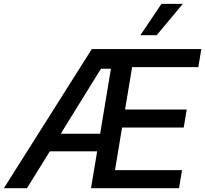

<svg xmlns="http://www.w3.org/2000/svg" viewBox="-41 -984 1072 1004"><path d="M-20.6 0 438.9 -727.3H1011.7L996.1 -632.8H649.9L612.9 -411.2H935.4L919.7 -317.1H597.3L560.4 -94.5H910.9L895.2 0H435L467 -192.5H219.5L100.1 0ZM276.6 -284.8H482.6L539.1 -624.6H486.9ZM693.2 -800.1 803.3 -963.8H915.1L778.4 -800.1Z"/></svg>

Font: Inter P Medium
Style: Italic
Weight: 500
Italic angle: 9.39999°
Designer: Rasmus Andersson
Foundry: rsms
Version: Version 3.018;git-588b23468